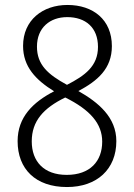

<svg xmlns="http://www.w3.org/2000/svg" viewBox="-20 -744 540 774"><path d="M250 10C371 10 449 -62 449 -175C449 -271 377 -331 296 -377C373 -418 431 -467 431 -558C431 -665 355 -724 252 -724C152 -724 73 -663 73 -559C73 -475 124 -422 198 -376C113 -332 51 -272 51 -175C51 -63 123 10 250 10ZM250 -402C173 -444 129 -483 129 -556C129 -632 181 -675 251 -675C325 -675 375 -633 375 -555C375 -477 322 -439 250 -402ZM249 -39C157 -39 108 -93 108 -174C108 -256 155 -308 243 -351C344 -301 392 -245 392 -173C392 -94 343 -39 249 -39Z"/></svg>

Font: Noto Sans Devanagari SemiCondensed Light
Style: Regular
Weight: 300
Width: 4
Designer: Jelle Bosma - Monotype Design Team
Foundry: Monotype Imaging Inc.
Version: Version 2.004